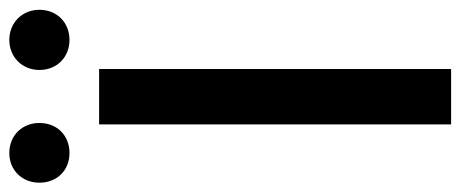

<svg xmlns="http://www.w3.org/2000/svg" viewBox="-326 -664 965 402"><g transform="rotate(-90 156.0 -462.5)"><path d="M97 0H213V-737H97ZM37 -799C74 -799 100 -825 100 -862C100 -898 74 -925 37 -925C1 -925 -25 -898 -25 -862C-25 -825 1 -799 37 -799ZM274 -799C310 -799 337 -825 337 -862C337 -898 310 -925 274 -925C238 -925 211 -898 211 -862C211 -825 238 -799 274 -799Z"/></g></svg>

Font: Noto Sans JP Medium
Style: Regular
Weight: 500
Designer: Ryoko NISHIZUKA 西塚涼子 (kana, bopomofo & ideographs); Paul D. Hunt (Latin, Greek & Cyrillic); Sandoll Communications 산돌커뮤니
Foundry: Adobe
Version: Version 2.004;hotconv 1.0.118;makeotfexe 2.5.65603